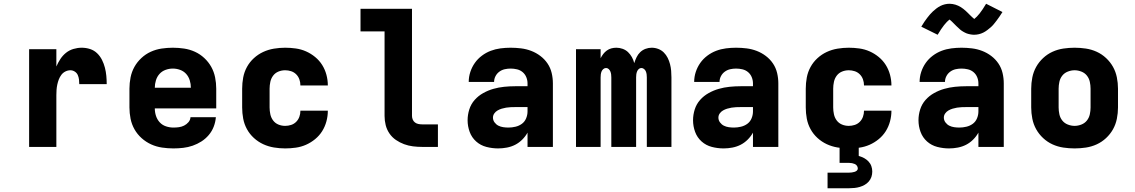

<svg xmlns="http://www.w3.org/2000/svg" viewBox="-20 -782 6040 1022"><path d="M135 0V-520H280V-428Q289 -449 301.5 -468Q314 -487 331.5 -501Q349 -515 371 -521.5Q393 -528 415 -528Q438 -528 459.5 -521Q481 -514 497 -498.5Q513 -483 523 -463Q533 -443 538.5 -421.5Q544 -400 546 -378Q548 -356 548 -334H402Q402 -346 400.5 -358.5Q399 -371 394 -382.5Q389 -394 378 -401Q367 -408 355 -408Q341 -408 328 -401.5Q315 -395 306.5 -383.5Q298 -372 293 -359Q288 -346 285 -332Q282 -318 281 -304Q280 -290 280 -276V0Z M903 8Q873 8 842.5 3.5Q812 -1 784.5 -13.5Q757 -26 734 -46.5Q711 -67 696 -93.5Q681 -120 675 -150Q669 -180 669 -210V-310Q669 -340 675 -370Q681 -400 695.5 -426Q710 -452 732.5 -473Q755 -494 782.5 -506.5Q810 -519 840 -523.5Q870 -528 900 -528Q930 -528 960 -523.5Q990 -519 1017.5 -506.5Q1045 -494 1067.5 -473Q1090 -452 1104.5 -426Q1119 -400 1125 -370Q1131 -340 1131 -310V-205H804Q804 -184 810.5 -164.5Q817 -145 830.5 -130.5Q844 -116 863.5 -109.5Q883 -103 903 -103Q918 -103 932.5 -105Q947 -107 960 -113.5Q973 -120 983 -131.5Q993 -143 994 -158H1129Q1127 -132 1117.5 -107.5Q1108 -83 1091 -63Q1074 -43 1052 -29Q1030 -15 1005.5 -6.5Q981 2 955 5Q929 8 903 8ZM804 -315H996Q996 -335 990 -354.5Q984 -374 971 -388.5Q958 -403 939 -410Q920 -417 900 -417Q880 -417 861 -410Q842 -403 829 -388.5Q816 -374 810 -354.5Q804 -335 804 -315Z M1498 8Q1468 8 1438 3Q1408 -2 1381 -14.5Q1354 -27 1331.5 -47.5Q1309 -68 1294.5 -94.5Q1280 -121 1274.5 -150.5Q1269 -180 1269 -210V-310Q1269 -340 1274.5 -369.5Q1280 -399 1294.5 -425.5Q1309 -452 1331.5 -472.5Q1354 -493 1381 -505.5Q1408 -518 1438 -523Q1468 -528 1498 -528Q1526 -528 1554.5 -524Q1583 -520 1609 -508.5Q1635 -497 1657.5 -478.5Q1680 -460 1695 -436Q1710 -412 1717.5 -384Q1725 -356 1725 -328Q1725 -328 1725 -328Q1725 -328 1725 -327H1579Q1579 -327 1579 -327.5Q1579 -328 1579 -328Q1579 -344 1573.5 -359.5Q1568 -375 1556.5 -386.5Q1545 -398 1529.5 -403Q1514 -408 1498 -408Q1479 -408 1462 -401Q1445 -394 1434 -379.5Q1423 -365 1419 -346.5Q1415 -328 1415 -310V-210Q1415 -192 1419 -173.5Q1423 -155 1434 -140.5Q1445 -126 1462 -119Q1479 -112 1498 -112Q1514 -112 1529.5 -117Q1545 -122 1556.5 -133.5Q1568 -145 1573.5 -160.5Q1579 -176 1579 -192Q1579 -192 1579 -192.5Q1579 -193 1579 -193H1725Q1725 -192 1725 -192Q1725 -192 1725 -192Q1725 -164 1717.5 -136Q1710 -108 1695 -84Q1680 -60 1657.5 -41.5Q1635 -23 1609 -11.5Q1583 0 1554.5 4Q1526 8 1498 8Z M2227 0Q2203 0 2178.5 -3Q2154 -6 2131 -14.5Q2108 -23 2087.5 -37Q2067 -51 2053 -71.5Q2039 -92 2033 -116Q2027 -140 2027 -165V-615H1899V-735H2173V-165Q2173 -155 2177 -145.5Q2181 -136 2189 -130Q2197 -124 2207 -122Q2217 -120 2227 -120H2311V0Z M2632 8H2631Q2600 8 2569 0Q2538 -8 2514.5 -29Q2491 -50 2480 -80Q2469 -110 2469 -142Q2469 -171 2478 -199.5Q2487 -228 2506.5 -250Q2526 -272 2552 -286.5Q2578 -301 2606 -309Q2634 -317 2663.5 -320Q2693 -323 2722 -323H2788V-338Q2788 -355 2781.5 -371Q2775 -387 2762 -398Q2749 -409 2732 -413Q2715 -417 2698 -417Q2682 -417 2666.5 -413.5Q2651 -410 2638 -400.5Q2625 -391 2617.5 -376.5Q2610 -362 2610 -346H2475Q2475 -373 2483.5 -399Q2492 -425 2507.5 -447Q2523 -469 2545 -485.5Q2567 -502 2592 -511.5Q2617 -521 2644 -524.5Q2671 -528 2698 -528Q2726 -528 2754 -524.5Q2782 -521 2808 -511Q2834 -501 2856.5 -484Q2879 -467 2894.5 -444Q2910 -421 2916.5 -393.5Q2923 -366 2923 -338V0H2788V-76Q2777 -56 2760 -39Q2743 -22 2722.5 -11.5Q2702 -1 2678.5 3.5Q2655 8 2632 8ZM2687 -103Q2705 -103 2724 -107.5Q2743 -112 2758 -123Q2773 -134 2780.5 -152Q2788 -170 2788 -189V-212H2722Q2710 -212 2698 -211.5Q2686 -211 2674 -209Q2662 -207 2650.5 -203.5Q2639 -200 2628.5 -194Q2618 -188 2611 -178Q2604 -168 2604 -156Q2604 -142 2612.5 -130.5Q2621 -119 2633 -113Q2645 -107 2659 -105Q2673 -103 2687 -103Z M3046 0V-520H3177V-472Q3183 -484 3191 -494.5Q3199 -505 3210 -513Q3221 -521 3234 -524.5Q3247 -528 3261 -528Q3278 -528 3294.5 -522Q3311 -516 3323 -504.5Q3335 -493 3343.5 -478Q3352 -463 3356 -446Q3361 -462 3368.5 -477.5Q3376 -493 3388 -504.5Q3400 -516 3416 -522Q3432 -528 3449 -528Q3467 -528 3484 -521.5Q3501 -515 3513.5 -502.5Q3526 -490 3534 -474Q3542 -458 3546.5 -440.5Q3551 -423 3552.5 -405.5Q3554 -388 3554 -370V0H3423V-370Q3423 -378 3422 -386Q3421 -394 3418 -401.5Q3415 -409 3408.5 -414.5Q3402 -420 3394 -420Q3386 -420 3380 -414.5Q3374 -409 3371 -401.5Q3368 -394 3367 -386Q3366 -378 3366 -370V0H3234V-370Q3234 -378 3233 -386Q3232 -394 3229 -401.5Q3226 -409 3220 -414.5Q3214 -420 3206 -420Q3198 -420 3191.5 -414.5Q3185 -409 3182 -401.5Q3179 -394 3178 -386Q3177 -378 3177 -370V0Z M3832 8H3831Q3800 8 3769 0Q3738 -8 3714.5 -29Q3691 -50 3680 -80Q3669 -110 3669 -142Q3669 -171 3678 -199.5Q3687 -228 3706.5 -250Q3726 -272 3752 -286.5Q3778 -301 3806 -309Q3834 -317 3863.5 -320Q3893 -323 3922 -323H3988V-338Q3988 -355 3981.5 -371Q3975 -387 3962 -398Q3949 -409 3932 -413Q3915 -417 3898 -417Q3882 -417 3866.5 -413.5Q3851 -410 3838 -400.5Q3825 -391 3817.5 -376.5Q3810 -362 3810 -346H3675Q3675 -373 3683.5 -399Q3692 -425 3707.5 -447Q3723 -469 3745 -485.5Q3767 -502 3792 -511.5Q3817 -521 3844 -524.5Q3871 -528 3898 -528Q3926 -528 3954 -524.5Q3982 -521 4008 -511Q4034 -501 4056.5 -484Q4079 -467 4094.5 -444Q4110 -421 4116.5 -393.5Q4123 -366 4123 -338V0H3988V-76Q3977 -56 3960 -39Q3943 -22 3922.5 -11.5Q3902 -1 3878.5 3.5Q3855 8 3832 8ZM3887 -103Q3905 -103 3924 -107.5Q3943 -112 3958 -123Q3973 -134 3980.5 -152Q3988 -170 3988 -189V-212H3922Q3910 -212 3898 -211.5Q3886 -211 3874 -209Q3862 -207 3850.5 -203.5Q3839 -200 3828.5 -194Q3818 -188 3811 -178Q3804 -168 3804 -156Q3804 -142 3812.5 -130.5Q3821 -119 3833 -113Q3845 -107 3859 -105Q3873 -103 3887 -103Z M4498 8Q4468 8 4438 3Q4408 -2 4381 -14.5Q4354 -27 4331.5 -47.5Q4309 -68 4294.5 -94.5Q4280 -121 4274.5 -150.5Q4269 -180 4269 -210V-310Q4269 -340 4274.5 -369.5Q4280 -399 4294.5 -425.5Q4309 -452 4331.5 -472.5Q4354 -493 4381 -505.5Q4408 -518 4438 -523Q4468 -528 4498 -528Q4526 -528 4554.5 -524Q4583 -520 4609 -508.5Q4635 -497 4657.5 -478.5Q4680 -460 4695 -436Q4710 -412 4717.5 -384Q4725 -356 4725 -328Q4725 -328 4725 -328Q4725 -328 4725 -327H4579Q4579 -327 4579 -327.5Q4579 -328 4579 -328Q4579 -344 4573.5 -359.5Q4568 -375 4556.5 -386.5Q4545 -398 4529.5 -403Q4514 -408 4498 -408Q4479 -408 4462 -401Q4445 -394 4434 -379.5Q4423 -365 4419 -346.5Q4415 -328 4415 -310V-210Q4415 -192 4419 -173.5Q4423 -155 4434 -140.5Q4445 -126 4462 -119Q4479 -112 4498 -112Q4514 -112 4529.5 -117Q4545 -122 4556.5 -133.5Q4568 -145 4573.5 -160.5Q4579 -176 4579 -192Q4579 -192 4579 -192.5Q4579 -193 4579 -193H4725Q4725 -192 4725 -192Q4725 -192 4725 -192Q4725 -164 4717.5 -136Q4710 -108 4695 -84Q4680 -60 4657.5 -41.5Q4635 -23 4609 -11.5Q4583 0 4554.5 4Q4526 8 4498 8ZM4385 220V137H4500Q4507 137 4514 136Q4521 135 4528 133Q4535 131 4540.5 126.5Q4546 122 4546 115Q4546 107 4541.5 100.5Q4537 94 4530 91Q4523 88 4515.5 86.5Q4508 85 4500 85H4449V0H4551V48Q4565 52 4578.5 59Q4592 66 4602.5 77Q4613 88 4618 102Q4623 116 4623 131Q4623 146 4618.5 159.5Q4614 173 4604.5 184Q4595 195 4582.5 202Q4570 209 4556.5 213Q4543 217 4528.5 218.5Q4514 220 4500 220Z M5032 8H5031Q5000 8 4969 0Q4938 -8 4914.5 -29Q4891 -50 4880 -80Q4869 -110 4869 -142Q4869 -171 4878 -199.5Q4887 -228 4906.5 -250Q4926 -272 4952 -286.5Q4978 -301 5006 -309Q5034 -317 5063.5 -320Q5093 -323 5122 -323H5188V-338Q5188 -355 5181.5 -371Q5175 -387 5162 -398Q5149 -409 5132 -413Q5115 -417 5098 -417Q5082 -417 5066.5 -413.5Q5051 -410 5038 -400.5Q5025 -391 5017.5 -376.5Q5010 -362 5010 -346H4875Q4875 -373 4883.5 -399Q4892 -425 4907.5 -447Q4923 -469 4945 -485.5Q4967 -502 4992 -511.5Q5017 -521 5044 -524.5Q5071 -528 5098 -528Q5126 -528 5154 -524.5Q5182 -521 5208 -511Q5234 -501 5256.5 -484Q5279 -467 5294.5 -444Q5310 -421 5316.5 -393.5Q5323 -366 5323 -338V0H5188V-76Q5177 -56 5160 -39Q5143 -22 5122.5 -11.5Q5102 -1 5078.5 3.5Q5055 8 5032 8ZM5087 -103Q5105 -103 5124 -107.5Q5143 -112 5158 -123Q5173 -134 5180.5 -152Q5188 -170 5188 -189V-212H5122Q5110 -212 5098 -211.5Q5086 -211 5074 -209Q5062 -207 5050.5 -203.5Q5039 -200 5028.5 -194Q5018 -188 5011 -178Q5004 -168 5004 -156Q5004 -142 5012.5 -130.5Q5021 -119 5033 -113Q5045 -107 5059 -105Q5073 -103 5087 -103ZM5165 -597Q5160 -597 5155 -597.5Q5150 -598 5145.5 -599Q5141 -600 5136 -601Q5131 -602 5126 -604Q5121 -606 5117 -608Q5113 -610 5108.5 -612.5Q5104 -615 5099.5 -618Q5095 -621 5091 -624.5Q5087 -628 5083.5 -631.5Q5080 -635 5076.5 -638Q5073 -641 5070.5 -643.5Q5068 -646 5063.5 -650.5Q5059 -655 5055 -659Q5051 -663 5047.5 -666.5Q5044 -670 5040.5 -673Q5037 -676 5034 -678Q5020 -667 5005 -648Q4990 -629 4971 -597L4884 -640Q4892 -654 4900 -665.5Q4908 -677 4915.5 -687Q4923 -697 4930.5 -705.5Q4938 -714 4946 -721.5Q4954 -729 4964.5 -737Q4975 -745 4986 -750.5Q4997 -756 5009.5 -759Q5022 -762 5035 -762Q5043 -762 5051 -760.5Q5059 -759 5066 -757Q5073 -755 5080.5 -751.5Q5088 -748 5094.5 -744Q5101 -740 5108 -734.5Q5115 -729 5121 -723.5Q5127 -718 5132 -713Q5137 -708 5143.5 -701.5Q5150 -695 5155 -690.5Q5160 -686 5166 -681Q5180 -692 5195 -711Q5210 -730 5229 -762L5316 -718Q5308 -705 5300 -693.5Q5292 -682 5284.5 -672Q5277 -662 5269.5 -653Q5262 -644 5254 -637Q5246 -630 5235.5 -622Q5225 -614 5214 -608.5Q5203 -603 5190.5 -600Q5178 -597 5165 -597Z M5700 8Q5670 8 5640 3.5Q5610 -1 5582.5 -13.5Q5555 -26 5532.5 -47Q5510 -68 5495.5 -94Q5481 -120 5475 -150Q5469 -180 5469 -210V-310Q5469 -340 5475 -370Q5481 -400 5495.5 -426Q5510 -452 5532.5 -473Q5555 -494 5582.5 -506.5Q5610 -519 5640 -523.5Q5670 -528 5700 -528Q5730 -528 5760 -523.5Q5790 -519 5817.5 -506.5Q5845 -494 5867.5 -473Q5890 -452 5904.5 -426Q5919 -400 5925 -370Q5931 -340 5931 -310V-210Q5931 -180 5925 -150Q5919 -120 5904.5 -94Q5890 -68 5867.5 -47Q5845 -26 5817.5 -13.5Q5790 -1 5760 3.5Q5730 8 5700 8ZM5700 -112Q5718 -112 5736 -119Q5754 -126 5765.5 -140.5Q5777 -155 5781 -173.5Q5785 -192 5785 -210V-310Q5785 -328 5781 -346.5Q5777 -365 5765.5 -379.5Q5754 -394 5736 -401Q5718 -408 5700 -408Q5682 -408 5664 -401Q5646 -394 5634.5 -379.5Q5623 -365 5619 -346.5Q5615 -328 5615 -310V-210Q5615 -192 5619 -173.5Q5623 -155 5634.5 -140.5Q5646 -126 5664 -119Q5682 -112 5700 -112Z"/></svg>

Font: Iosevka SS04 Heavy Extended
Style: Regular
Weight: 900
Width: 7
Monospace: yes
Designer: Belleve Invis
Foundry: Belleve Invis
Version: Version 19.0.0; ttfautohint (v1.8.4)